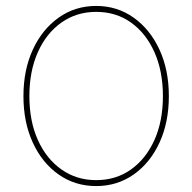

<svg xmlns="http://www.w3.org/2000/svg" viewBox="-20 -617 648 647"><path d="M549 -293Q549 -205 517.5 -136.5Q486 -68 430.5 -29Q375 10 304 10Q233 10 177.5 -29Q122 -68 90.5 -136.5Q59 -205 59 -293Q59 -381 90.5 -449.5Q122 -518 177.5 -557.5Q233 -597 304 -597Q375 -597 430.5 -557.5Q486 -518 517.5 -449.5Q549 -381 549 -293ZM529 -293Q529 -377 500.5 -441Q472 -505 421.5 -541Q371 -577 304 -577Q238 -577 187 -541Q136 -505 107.5 -441Q79 -377 79 -293Q79 -209 107.5 -145.5Q136 -82 187 -46Q238 -10 304 -10Q371 -10 421.5 -46Q472 -82 500.5 -145.5Q529 -209 529 -293Z"/></svg>

Font: Raleway Thin Thin
Style: Regular
Weight: 250
Version: Version 4.026